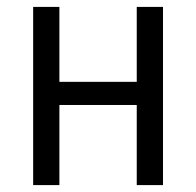

<svg xmlns="http://www.w3.org/2000/svg" viewBox="-20 -536 568 556"><path d="M76 0V-516H152V-299H376V-516H452V0H376V-232H152V0Z"/></svg>

Font: IBM Plex Sans Condensed
Style: Regular
Weight: 400
Width: 3
Designer: Mike Abbink, Paul van der Laan, Pieter van Rosmalen
Foundry: Bold Monday
Version: Version 3.201